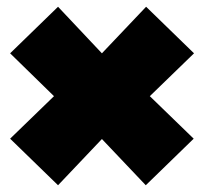

<svg xmlns="http://www.w3.org/2000/svg" viewBox="-20 -625 605 569"><path d="M413 -605 555 -467 424 -340 554 -214 412 -76 282 -213 152 -76 10 -214 140 -340 10 -467 152 -605 282 -467Z"/></svg>

Font: Mantou Sans
Style: Regular
Weight: 400
Designer: Mant0u / artakana
Foundry: Mant0u / artakana
Version: Version 1.001;October 22, 2023;FontCreator 14.0.0.2901 64-bi